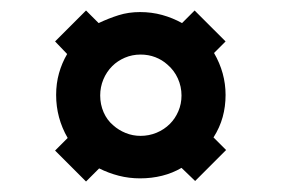

<svg xmlns="http://www.w3.org/2000/svg" viewBox="-20 -542 540 366"><path d="M171 -360Q171 -376 177 -390.5Q183 -405 194 -416Q204 -426 218 -432Q232 -438 248 -438Q263 -438 276 -433Q289 -428 299 -419Q312 -408 319 -392.5Q326 -377 326 -360Q326 -344 320 -330Q314 -316 304 -306Q293 -295 278.5 -289Q264 -283 248 -283Q233 -283 219.5 -288.5Q206 -294 196 -303Q184 -313 177.5 -328Q171 -343 171 -360ZM169 -221Q187 -212 206.5 -207Q226 -202 247 -202Q269 -202 289 -207Q309 -212 326 -222L352 -197L411 -256L387 -280Q399 -299 404.5 -319Q410 -339 410 -361Q410 -382 404.5 -402Q399 -422 388 -441L410 -463L351 -522L327 -498Q309 -508 289 -513.5Q269 -519 247 -519Q225 -519 206 -513Q187 -507 168 -498L144 -522L85 -463L108 -439Q98 -422 92.5 -402.5Q87 -383 87 -361Q87 -339 92.5 -318.5Q98 -298 109 -279L85 -255L144 -196Z"/></svg>

Font: Josefin Slab Thin
Style: Bold
Weight: 700
Version: Version 2.000